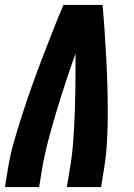

<svg xmlns="http://www.w3.org/2000/svg" viewBox="-20 -755 540 775"><path d="M0 0 12 -74Q21 -130 37 -185.5Q53 -241 71 -296.5Q89 -352 108.5 -407Q128 -462 149 -516.5Q170 -571 191.5 -626Q213 -681 236 -735H394Q399 -681 402.5 -626Q406 -571 409 -516.5Q412 -462 413.5 -407Q415 -352 415 -296.5Q415 -241 412 -185.5Q409 -130 400 -74L388 0H250L262 -74Q272 -132 276 -190.5Q280 -249 282 -307Q284 -365 284.5 -423Q285 -481 285 -539Q264 -481 245 -423Q226 -365 208.5 -307Q191 -249 175.5 -190.5Q160 -132 150 -74L138 0Z"/></svg>

Font: Iosevka Curly Heavy
Style: Italic
Weight: 900
Italic angle: -9°
Monospace: yes
Designer: Belleve Invis
Foundry: Belleve Invis
Version: Version 22.1.2; ttfautohint (v1.8.4)